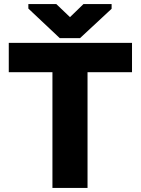

<svg xmlns="http://www.w3.org/2000/svg" viewBox="-20 -921 693 941"><path d="M23 -567H237V0H409V-567H627V-711H23ZM119 -879 273 -734H372L527 -878V-901H389L323 -837L256 -901H119Z"/></svg>

Font: Asimov Pro
Style: Ult
Weight: 900
Designer: Google
Version: Version 2.000980; 2014